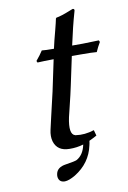

<svg xmlns="http://www.w3.org/2000/svg" viewBox="-84 -636 554 832"><g transform="rotate(-10 193.5 -220.0)"><path d="M133.3 145Q107.9 145 104.5 120.6Q104 113.3 105.5 106.9Q111.3 78.6 149.9 73.2Q190.9 66.9 198.7 63Q229 46.4 238.3 3.9Q238.8 2.4 238.8 1.5Q209.5 10.3 177.7 9.8Q124 9.8 110.4 -35.2Q104 -57.6 110.4 -85.9Q112.8 -98.1 123 -141.1Q140.1 -213.4 147.9 -248L176.8 -384.8Q129.9 -384.3 105.5 -382.8L102.1 -390.1Q121.1 -412.6 132.8 -431.2Q147.5 -429.2 186 -429.2Q192.9 -460.9 205.1 -506.3Q213.9 -540 217.3 -557.1L220.2 -560.1Q240.7 -563 285.2 -581.1Q291 -583.5 295.4 -585Q303.7 -585 302.7 -577.1Q302.2 -575.7 302.2 -575.2Q283.2 -509.3 266.1 -429.2H313Q332.5 -429.2 383.8 -431.2L387.2 -423.8Q375 -403.3 366.2 -382.8Q345.7 -384.8 294.9 -384.8H256.8L230 -258.8Q222.7 -223.6 209.5 -170.4Q201.7 -138.2 198.7 -126Q183.1 -51.8 211.9 -44.4Q213.9 -43.9 214.4 -43.9Q252.4 -38.1 294.9 -51.8L301.8 -26.9Q283.2 -16.6 268.1 -9.8Q267.1 0.5 264.6 9.8Q248.5 85.4 179.7 127.9Q151.4 144.5 133.3 145Z"/></g></svg>

Font: Linux Biolinum Slanted O
Style: Slanted
Weight: 400
Designer: Philipp H. Poll
Foundry: Philipp H. Poll
Version: Version 1.0.4